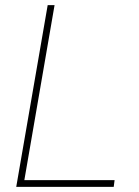

<svg xmlns="http://www.w3.org/2000/svg" viewBox="-20 -731 545 751"><path d="M75.2 -26.4H428.2L424.8 0H43.5L166.5 -710.9H193.4Z"/></svg>

Font: Roboto Thin
Style: Italic
Weight: 250
Italic angle: -12°
Designer: Google
Version: Version 2.134; 2016